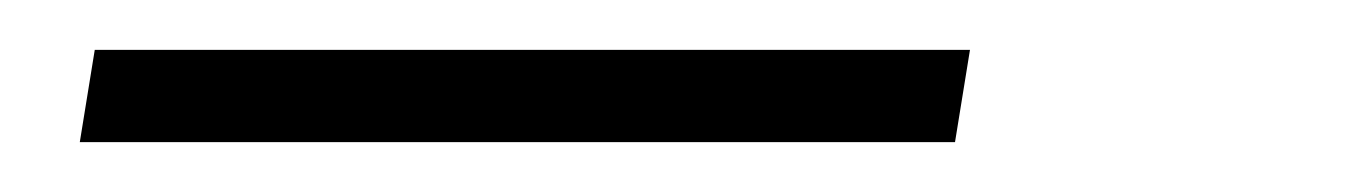

<svg xmlns="http://www.w3.org/2000/svg" viewBox="-20 -20 540 77"><path d="M12 37 18 0H369L363 37Z"/></svg>

Font: Iosevka Slab XLtObl
Style: Regular
Weight: 200
Italic angle: -9°
Monospace: yes
Designer: Belleve Invis
Foundry: Belleve Invis
Version: Version 11.1.1; ttfautohint (v1.8.3)